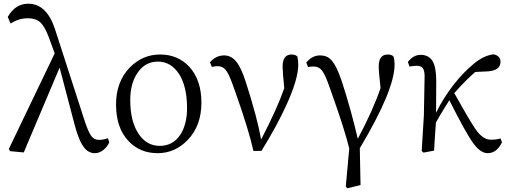

<svg xmlns="http://www.w3.org/2000/svg" viewBox="-20 -808 2737 1030"><path d="M489.3 13.7Q456.1 13.7 433.6 -13.7Q404.3 -47.9 380.9 -136.7L299.8 -445.3L107.4 9.8L34.2 2.9L27.3 -8.8L273.4 -521.5L240.2 -612.3Q218.8 -668.9 193.4 -690.4Q170.9 -710 128.9 -710Q80.1 -710 37.1 -681.6L21.5 -716.8Q61.5 -788.1 131.8 -788.1Q230.5 -788.1 275.4 -650.4L434.6 -158.2Q454.1 -98.6 470.7 -77.1Q486.3 -57.6 510.7 -57.6Q535.2 -57.6 558.6 -66.4L566.4 -44.9Q554.7 -18.6 533.2 -2.4Q511.7 13.7 489.3 13.7Z M825.2 13.7Q730.5 13.7 668.9 -51.8Q602.5 -122.1 602.5 -248Q602.5 -370.1 676.8 -446.3Q745.1 -515.6 838.9 -515.6Q934.6 -515.6 996.1 -449.2Q1060.5 -377.9 1060.5 -257.8Q1060.5 -132.8 986.3 -56.6Q918.9 13.7 825.2 13.7ZM836.9 -25.4Q907.2 -25.4 947.3 -85Q983.4 -140.6 983.4 -228.5Q983.4 -343.8 940.4 -411.1Q897.5 -477.5 827.1 -477.5Q757.8 -477.5 717.8 -417Q678.7 -360.4 678.7 -271.5Q678.7 -154.3 725.6 -86.9Q768.6 -25.4 836.9 -25.4Z M1339.8 2Q1313.5 -114.3 1243.2 -312.5Q1231.4 -344.7 1225.6 -361.3Q1207 -413.1 1190.4 -433.1Q1173.8 -453.1 1147.5 -453.1Q1135.7 -453.1 1116.2 -449.2L1106.4 -473.6Q1137.7 -510.7 1182.6 -510.7Q1219.7 -510.7 1246.6 -478.5Q1273.4 -446.3 1297.9 -370.1Q1359.4 -179.7 1380.9 -59.6Q1468.8 -229.5 1504.9 -335Q1496.1 -421.9 1496.1 -450.2Q1496.1 -515.6 1543.9 -515.6Q1564.5 -515.6 1575.2 -504.9Q1580.1 -485.4 1580.1 -460.9Q1580.1 -384.8 1517.6 -247.1Q1465.8 -132.8 1382.8 1Z M1843.8 202.1 1835 193.4 1853.5 -11.7Q1828.1 -115.2 1764.6 -293Q1754.9 -321.3 1750 -335Q1725.6 -405.3 1708.5 -428.2Q1691.4 -451.2 1663.1 -451.2Q1643.6 -451.2 1632.8 -448.2L1623 -472.7Q1656.2 -511.7 1698.2 -510.7Q1734.4 -510.7 1756.8 -486.3Q1786.1 -455.1 1814.5 -369.1Q1863.3 -218.8 1899.4 -63.5Q1981.4 -216.8 2021.5 -335.9Q2011.7 -421.9 2011.7 -451.2Q2011.7 -515.6 2059.6 -515.6Q2082 -515.6 2090.8 -504.9Q2096.7 -487.3 2096.7 -460.9Q2096.7 -325.2 1910.2 -12.7L1914.1 184.6Z M2595.7 13.7Q2557.6 13.7 2518.6 -40Q2477.5 -96.7 2390.6 -270.5Q2383.8 -258.8 2369.1 -236.3Q2336.9 -184.6 2318.4 -150.4Q2316.4 -122.1 2312.5 -64.5Q2309.6 -21.5 2308.6 0L2252 10.7L2242.2 2L2253.9 -188.5L2257.8 -398.4Q2257.8 -428.7 2248.5 -441.9Q2239.3 -455.1 2214.8 -455.1Q2202.1 -455.1 2176.8 -451.2L2168 -475.6Q2197.3 -513.7 2236.3 -513.7Q2280.3 -513.7 2300.3 -480.5Q2320.3 -447.3 2320.3 -373Q2320.3 -252.9 2319.3 -203.1Q2357.4 -281.2 2414.1 -354.5Q2466.8 -420.9 2522 -466.3Q2577.1 -511.7 2628.9 -516.6Q2665 -507.8 2665 -476.6Q2665 -427.7 2590.8 -424.8L2529.3 -421.9Q2475.6 -375 2417 -308.6Q2432.6 -281.2 2459 -234.4Q2517.6 -130.9 2541 -101.6Q2575.2 -58.6 2613.3 -58.6Q2644.5 -58.6 2665 -65.4L2672.9 -44.9Q2645.5 13.7 2595.7 13.7Z"/></svg>

Font: Bpmf GenYo Min R
Style: R
Weight: 400
Foundry: But Ko
Version: Version 1.320